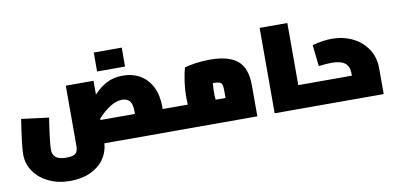

<svg xmlns="http://www.w3.org/2000/svg" viewBox="-85 -1003 3179 1528"><g transform="rotate(-10 1504.5 -239.0)"><path d="M1317 -94Q1317 -50 1312 -25Q1307 0 1297 0H692Q687 71 647.5 127Q608 183 537.5 215.5Q467 248 373 248Q278 248 202 212Q126 176 83 114Q40 52 40 -25Q40 -91 73 -306L294 -278Q264 -82 264 -25Q264 17 290 38.5Q316 60 373 60Q429 60 449 43Q469 26 469 -18V-505H693V-393Q741 -446 797.5 -475.5Q854 -505 928 -505Q1008 -505 1068.5 -469.5Q1129 -434 1162.5 -367Q1196 -300 1196 -208V-188H1297Q1307 -188 1312 -163Q1317 -138 1317 -94ZM693 -188H972V-208Q972 -270 950 -293.5Q928 -317 892 -317Q801 -317 693 -199ZM734 -726H960V-573H734Z M1928 -250V0H1296Q1287 -1 1282 -26.5Q1277 -52 1277 -94Q1277 -136 1282 -161.5Q1287 -187 1296 -188H1399Q1397 -224 1397 -243Q1397 -311 1406.5 -376.5Q1416 -442 1428 -483Q1458 -493 1515 -501.5Q1572 -510 1635 -510Q1785 -510 1856.5 -450Q1928 -390 1928 -250ZM1624 -188H1704V-253Q1704 -282 1698.5 -296.5Q1693 -311 1678.5 -316.5Q1664 -322 1635 -322H1625Q1621 -268 1621 -243Q1621 -218 1624 -188Z M2413 -94Q2413 -50 2408 -25Q2403 0 2393 0H2068V-690H2292V-188H2393Q2403 -188 2408 -163Q2413 -138 2413 -94Z M2949 -209V0H2393Q2383 0 2378 -25Q2373 -50 2373 -94Q2373 -138 2378 -163Q2383 -188 2393 -188H2725V-209Q2725 -262 2691.5 -289.5Q2658 -317 2583 -317Q2543 -317 2479 -309L2460 -482Q2549 -505 2617 -505Q2709 -505 2784.5 -468.5Q2860 -432 2904.5 -364.5Q2949 -297 2949 -209Z"/></g></svg>

Font: Cairo Black
Style: Regular
Weight: 900
Designer: Mohamed Gaber, Accademia di Belle Arti di Urbino and others
Foundry: Kief Type Foundry, Accademia di Belle Arti di Urbino and others
Version: Version 3.011